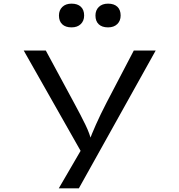

<svg xmlns="http://www.w3.org/2000/svg" viewBox="-20 -802 983 1052"><path d="M302 230 444 -14V64L110 -525H231L386 -238Q423 -170 448 -118.5Q473 -67 481 -28H468Q482 -66 505.5 -119Q529 -172 563 -238L713 -525H833L537 6L412 230ZM572 -652Q539 -652 521 -669Q503 -686 503 -717Q503 -746 521.5 -764Q540 -782 572 -782Q605 -782 623 -765Q641 -748 641 -717Q641 -688 622.5 -670Q604 -652 572 -652ZM372 -652Q339 -652 321 -669Q303 -686 303 -717Q303 -746 321.5 -764Q340 -782 372 -782Q405 -782 423 -765Q441 -748 441 -717Q441 -688 422.5 -670Q404 -652 372 -652Z"/></svg>

Font: Lexend Zetta
Style: Regular
Weight: 400
Designer: Bonnie Shaver-Troup, Thomas Jockin
Foundry: Lexend
Version: Version 1.007